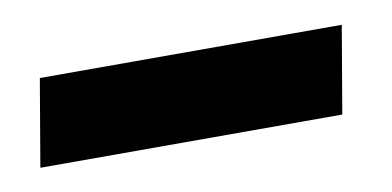

<svg xmlns="http://www.w3.org/2000/svg" viewBox="-28 -750 390 191"><g transform="rotate(-10 166.5 -655.0)"><path d="M2 -611 17 -699H322L307 -611Z"/></g></svg>

Font: Archivo VF Beta
Style: Italic
Weight: 400
Italic angle: -10°
Designer: Hector Gatti
Foundry: Omnibus-Type
Version: Version 1.002